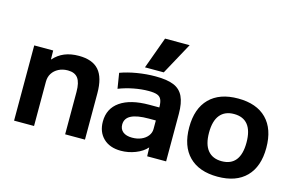

<svg xmlns="http://www.w3.org/2000/svg" viewBox="-98 -1031 1973 1282"><g transform="rotate(15 889.0 -390.0)"><path d="M69 0V-520H200L201 -459H203Q235 -495 277.5 -512.5Q320 -530 376 -530Q470 -530 514.5 -479.5Q559 -429 559 -320V0H422V-293Q422 -358 400 -387.5Q378 -417 330 -417Q294 -417 266 -402.5Q238 -388 222.5 -363.5Q207 -339 207 -306V0Z M809 10Q732 10 687.5 -33Q643 -76 643 -148Q643 -238 713.5 -287Q784 -336 914 -336H983Q983 -371 974.5 -390Q966 -409 945.5 -416.5Q925 -424 887 -424Q837 -424 783 -413.5Q729 -403 681 -384L664 -490Q716 -509 779.5 -519.5Q843 -530 906 -530Q986 -530 1032 -511Q1078 -492 1099 -447.5Q1120 -403 1120 -328V0H989L987 -60H986Q958 -28 909 -9Q860 10 809 10ZM859 -94Q894 -94 922 -106Q950 -118 966.5 -139.5Q983 -161 983 -187V-246H934Q853 -246 813 -225.5Q773 -205 773 -162Q773 -130 795.5 -112Q818 -94 859 -94ZM951 -570H821L901 -790H1071Z M1477 10Q1349 10 1279.5 -60Q1210 -130 1210 -260Q1210 -390 1279.5 -460Q1349 -530 1477 -530Q1605 -530 1674 -460Q1743 -390 1743 -260Q1743 -130 1674 -60Q1605 10 1477 10ZM1477 -97Q1541 -97 1573.5 -138Q1606 -179 1606 -260Q1606 -341 1573.5 -382Q1541 -423 1477 -423Q1414 -423 1380.5 -382Q1347 -341 1347 -260Q1347 -179 1380.5 -138Q1414 -97 1477 -97Z"/></g></svg>

Font: M PLUS 1
Style: Bold
Weight: 700
Designer: Coji Morishita
Foundry: UNDERFOREST DESIGN
Version: Version 1.001